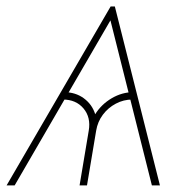

<svg xmlns="http://www.w3.org/2000/svg" viewBox="-20 -562 595 582"><path d="M440.4 0 311.5 -513.2 318.4 -542.5H328.1L464.8 0ZM221.2 0 249 -166Q255.9 -206.1 233.2 -233.2Q210.4 -260.3 170.4 -260.3L173.8 -282.7Q208.5 -282.7 233.9 -264.2Q259.3 -245.6 268.6 -215.8Q287.1 -245.6 318.6 -264.2Q350.1 -282.7 384.8 -282.7L381.3 -260.3Q354.5 -260.3 331.1 -247.8Q307.6 -235.4 291.7 -214.1Q275.9 -192.9 271.5 -166L243.7 0ZM0 0 315.4 -542.5H326.2L322.3 -513.2L24.4 0Z"/></svg>

Font: Inter 16pt Thin
Style: Italic
Weight: 250
Italic angle: -9.3988°
Version: Version 4.001;git-66647c0bb